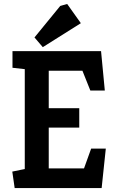

<svg xmlns="http://www.w3.org/2000/svg" viewBox="-20 -949 590 969"><path d="M54 0 42 -83 105 -96V-600L43 -607V-691H490L509 -492H436L396 -592H226V-403H380V-305H226V-99H404L440 -199H514L493 0ZM196 -711 154 -760 284 -919 319 -929 388 -832Z"/></svg>

Font: Kreon SemiBold
Style: Regular
Weight: 600
Designer: Julia Petretta
Foundry: Julia Petretta and Eli Heuer
Version: Version 2.002